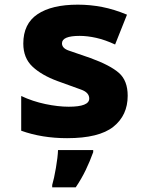

<svg xmlns="http://www.w3.org/2000/svg" viewBox="-20 -583 640 824"><path d="M268 10Q405 10 466.5 -39Q528 -88 528 -172Q528 -237 490.5 -270Q453 -303 368 -334Q304 -356 275 -366Q246 -376 246 -397Q246 -429 322 -429Q355 -429 393 -420.5Q431 -412 474 -392L525 -520Q470 -543 418.5 -553Q367 -563 314 -563Q202 -563 141 -522Q80 -481 80 -396Q80 -334 119.5 -297Q159 -260 227 -235Q293 -211 328 -198.5Q363 -186 363 -160Q363 -125 275 -125Q229 -125 174.5 -136.5Q120 -148 71 -171V-22Q160 10 268 10ZM204 221H305Q330 184 348 146.5Q366 109 380 70V61H229Q228 91 220 137.5Q212 184 204 211Z"/></svg>

Font: Noto Sans Mono Extra
Style: Regular
Weight: 800
Designer: Monotype Design Team
Foundry: Monotype Imaging Inc.
Version: Version 1.900